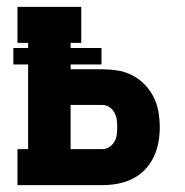

<svg xmlns="http://www.w3.org/2000/svg" viewBox="-20 -540 540 560"><path d="M31 0V-105H62V-352H19V-400H62V-415H31V-520H217V-415H186V-400H276V-352H186V-338H278Q300 -338 322.5 -334.5Q345 -331 365.5 -320.5Q386 -310 402 -293.5Q418 -277 428 -257Q438 -237 442 -214.5Q446 -192 446 -169Q446 -147 442 -124.5Q438 -102 428 -81.5Q418 -61 402 -44.5Q386 -28 365.5 -18Q345 -8 322.5 -4Q300 0 278 0ZM186 -105H278Q289 -105 298.5 -111Q308 -117 313.5 -126.5Q319 -136 320.5 -147Q322 -158 322 -169Q322 -180 320.5 -191Q319 -202 313.5 -212Q308 -222 298.5 -228Q289 -234 278 -234H186Z"/></svg>

Font: Iosevka Curly Slab Extrabold
Style: Regular
Weight: 800
Monospace: yes
Designer: Belleve Invis
Foundry: Belleve Invis
Version: Version 22.1.2; ttfautohint (v1.8.4)